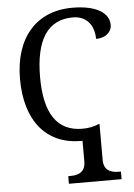

<svg xmlns="http://www.w3.org/2000/svg" viewBox="-62 -771 739 1056"><g transform="rotate(-5 307.0 -242.5)"><path d="M493.2 -542C543.9 -542 580.1 -570.3 580.1 -611.8C580.1 -679.7 506.8 -724.1 377.9 -724.1C176.8 -724.1 57.1 -584 57.1 -357.9C57.1 -129.9 168.9 9.8 360.8 9.8H370.1V125C370.1 172.9 342.8 196.8 288.1 196.8H274.9V238.8H565.9V196.8H553.2C498.5 196.8 471.2 172.9 471.2 125V-74.2H466.8C439 -62 408.7 -56.2 376 -56.2C237.3 -56.2 168 -156.7 168 -357.9C168 -566.4 237.3 -670.9 376 -670.9C450.2 -670.9 493.2 -618.7 493.2 -542Z"/></g></svg>

Font: The Erased English
Style: Regular
Weight: 400
Designer: Monotype Design team + ligartures altered by 180 Amsterdam
Foundry: Monotype Imaging Inc.
Version: Version 1.030;Glyphs 3.1.2 (3151)